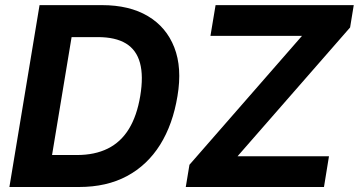

<svg xmlns="http://www.w3.org/2000/svg" viewBox="-20 -748 1435 768"><path d="M295.9 0H85.4L106.4 -127.9H287.6Q358.9 -127.9 410.9 -153.6Q462.9 -179.2 495.4 -231.9Q527.8 -284.7 541 -364.3Q554.2 -443.8 540 -496.1Q525.9 -548.3 483.9 -574Q441.9 -599.6 371.1 -599.6H181.2L202.6 -727.5H387.7Q497.6 -727.5 571.5 -683.6Q645.5 -639.6 677.2 -558.3Q709 -477.1 689.9 -363.8Q671.4 -250.5 620.4 -168.9Q569.3 -87.4 488 -43.7Q406.7 0 295.9 0ZM287.6 -727.5 167 0H17.6L138.2 -727.5ZM723.1 0 737.8 -88.9 1188 -604.5H821.8L842.3 -727.5H1395L1380.4 -638.2L930.2 -123H1295.9L1275.9 0Z"/></svg>

Font: Inter 20pt
Style: Bold Italic
Weight: 700
Italic angle: -9.3988°
Version: Version 4.001;git-66647c0bb